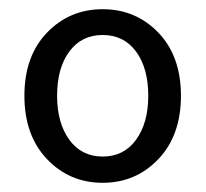

<svg xmlns="http://www.w3.org/2000/svg" viewBox="-20 -829 447 417"><path d="M324 -483.5Q275 -432 203 -432Q131 -432 82 -483.5Q33 -535 33 -621Q33 -707 82 -758Q131 -809 203 -809Q275 -809 324 -758Q373 -707 373 -621Q373 -535 324 -483.5ZM302 -621Q302 -681 275.5 -717Q249 -753 203 -753Q157 -753 130.5 -717Q104 -681 104 -621Q104 -562 130.5 -525.5Q157 -489 203 -489Q249 -489 275.5 -525.5Q302 -562 302 -621Z"/></svg>

Font: Noto Sans SC
Style: Regular
Weight: 400
Designer: Ryoko NISHIZUKA  (kana, bopomofo & ideographs); Paul D. Hunt (Latin, Greek & Cyrillic); Sandoll Communications , Soo-you
Foundry: Adobe
Version: Version 2.002;hotconv 1.0.116;makeotfexe 2.5.65601